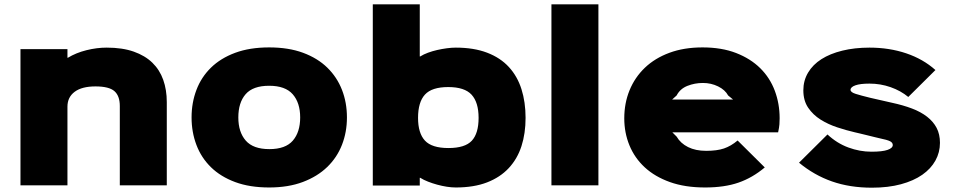

<svg xmlns="http://www.w3.org/2000/svg" viewBox="-20 -860 4427 891"><path d="M754 -386V0H536V-368Q536 -415 511 -437Q486 -459 423 -459Q360 -459 326.5 -434Q293 -409 293 -365V0H75V-632H293V-592H295Q333 -615 381 -627Q429 -639 475 -639Q548 -639 600.5 -620.5Q653 -602 687 -569Q721 -536 737.5 -489.5Q754 -443 754 -386Z M1590 -315Q1590 -247 1567 -188Q1544 -129 1498.5 -85Q1453 -41 1385.5 -15.5Q1318 10 1229 10Q1139 10 1071.5 -15Q1004 -40 959 -84Q914 -128 891.5 -187.5Q869 -247 869 -315Q869 -383 891.5 -442.5Q914 -502 959 -546Q1004 -590 1071.5 -615Q1139 -640 1229 -640Q1319 -640 1386.5 -615Q1454 -590 1499 -546Q1544 -502 1567 -443Q1590 -384 1590 -315ZM1373 -315Q1373 -383 1338.5 -422.5Q1304 -462 1229 -462Q1154 -462 1120 -423Q1086 -384 1086 -315Q1086 -247 1120.5 -207.5Q1155 -168 1230 -168Q1305 -168 1339 -207.5Q1373 -247 1373 -315Z M2419 -313Q2419 -241 2400 -182Q2381 -123 2341 -80Q2301 -37 2240 -13.5Q2179 10 2095 10Q2075 10 2053 6.5Q2031 3 2009 -3Q1987 -9 1966.5 -17Q1946 -25 1930 -35H1928V1H1710V-840H1928V-598H1930Q1946 -608 1966.5 -615.5Q1987 -623 2009 -628Q2031 -633 2053.5 -636Q2076 -639 2095 -639Q2179 -639 2240.5 -615.5Q2302 -592 2341.5 -549Q2381 -506 2400 -446Q2419 -386 2419 -313ZM2201 -313Q2201 -385 2168.5 -420.5Q2136 -456 2060 -456Q1984 -456 1952 -421Q1920 -386 1920 -313Q1920 -242 1952 -207.5Q1984 -173 2061 -173Q2138 -173 2169.5 -207Q2201 -241 2201 -313Z M2757 0H2539V-840H2757Z M3598 -311Q3598 -297 3597 -283Q3596 -269 3591 -246H3100L3120 -226Q3138 -195 3173 -177.5Q3208 -160 3257 -160Q3307 -160 3339.5 -171Q3372 -182 3403 -208L3529 -83Q3472 -35 3407 -12.5Q3342 10 3252 10Q3159 10 3089 -15Q3019 -40 2972 -83.5Q2925 -127 2901 -185.5Q2877 -244 2877 -311Q2877 -381 2901.5 -441Q2926 -501 2972.5 -545.5Q3019 -590 3086.5 -615Q3154 -640 3240 -640Q3329 -640 3396 -614Q3463 -588 3508 -543.5Q3553 -499 3575.5 -439Q3598 -379 3598 -311ZM3382 -398 3359 -417Q3345 -443 3312.5 -459Q3280 -475 3242 -475Q3204 -475 3170 -461.5Q3136 -448 3120 -417L3099 -398Z M4342 -197Q4342 -153 4321 -115Q4300 -77 4260 -49Q4220 -21 4161 -5Q4102 11 4026 11Q3924 11 3841 -18Q3758 -47 3688 -105L3820 -236Q3864 -195 3917 -175.5Q3970 -156 4024 -156Q4075 -156 4099 -164.5Q4123 -173 4123 -187Q4123 -198 4110.5 -204.5Q4098 -211 4059 -219Q4054 -220 4038 -224Q4022 -228 4003.5 -232.5Q3985 -237 3968.5 -241Q3952 -245 3947 -246Q3908 -255 3865.5 -269Q3823 -283 3788 -305Q3753 -327 3730.5 -360Q3708 -393 3708 -441Q3708 -486 3730 -523Q3752 -560 3792 -585.5Q3832 -611 3889 -625Q3946 -639 4015 -639Q4107 -639 4185.5 -612.5Q4264 -586 4321 -535L4195 -410Q4160 -439 4113 -455.5Q4066 -472 4015 -472Q3972 -472 3949.5 -464Q3927 -456 3927 -443Q3927 -432 3950.5 -424.5Q3974 -417 4019 -406L4120 -383Q4171 -372 4212 -356.5Q4253 -341 4282 -318.5Q4311 -296 4326.5 -266.5Q4342 -237 4342 -197Z"/></svg>

Font: TypoPRO Sinkin Sans
Style: 900 X Black
Weight: 950
Designer: Keith Bates
Foundry: K-Type
Version: Sinkin Sans (version 1.0)  by Keith Bates   •   © 2014   www